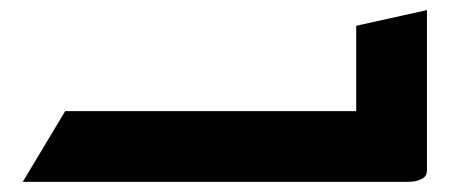

<svg xmlns="http://www.w3.org/2000/svg" viewBox="-20 -360 890 380"><path d="M25 0 109 -140H685V0ZM605 0V-140H685V-309L825 -340V-23Q825 -11 815 -6Q805 -1 795 -0.5Q785 0 785 0Z"/></svg>

Font: Reem Kufi Fun
Style: Bold
Weight: 700
Designer: Khaled Hosny
Version: Version 1.005